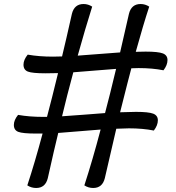

<svg xmlns="http://www.w3.org/2000/svg" viewBox="-20 -838 876 956"><path d="M160 98Q136 98 116 85Q153 -27 192 -173H158Q93 -173 71 -181.5Q49 -190 49 -216Q49 -240 70 -266Q126 -256 196 -256H214Q238 -346 269 -474Q248 -473 206 -473Q141 -473 119 -481.5Q97 -490 97 -516Q97 -540 118 -566Q174 -556 244 -556Q274 -556 289 -557Q308 -635 338 -769Q350 -818 396 -818Q419 -818 439 -805Q404 -694 367 -561Q383 -562 459 -568Q535 -574 578 -577Q619 -757 622 -769Q634 -818 680 -818Q703 -818 723 -805Q693 -714 656 -580Q672 -581 705 -581Q768 -581 791 -572Q814 -563 814 -539Q814 -514 794 -488Q739 -499 670 -499Q646 -499 634 -498Q624 -462 578 -279Q630 -281 657 -281Q720 -281 743 -272Q766 -263 766 -239Q766 -214 746 -188Q691 -199 622 -199Q601 -199 559 -197Q532 -83 502 49Q490 98 444 98Q420 98 400 85Q441 -41 481 -193Q454 -191 382 -185Q310 -179 270 -176Q251 -99 218 49Q206 98 160 98ZM345 -478Q313 -360 289 -259Q327 -261 399.5 -267Q472 -273 503 -275Q526 -361 558 -495Q529 -493 457 -487Q385 -481 345 -478Z"/></svg>

Font: Lemonada Light
Style: Regular
Weight: 300
Designer: Mohamed Gaber (Arabic), Eduardo Tunni (Latin)
Foundry: Kief Type Foundry
Version: Version 4.004